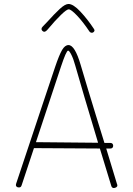

<svg xmlns="http://www.w3.org/2000/svg" viewBox="-20 -937 671 967"><path d="M571 -3Q571 3 565 6.5Q559 10 553 10Q545 10 541 1L483 -189L151 -191L89 -4Q87 2 84 4.5Q81 7 75 7Q68 7 64 3.5Q60 0 60 -5L61 -11Q161 -309 196 -416L258 -601Q278 -660 292.5 -685Q307 -710 325 -710Q357 -710 386 -611Q404 -549 423.5 -485.5Q443 -422 463 -356L506 -217H537Q543 -217 546.5 -213Q550 -209 550 -203Q550 -197 546.5 -193Q543 -189 536 -189H515L569 -11Q571 -7 571 -3ZM474 -218Q396 -477 359 -607Q350 -640 339.5 -661Q329 -682 323 -682Q314 -682 288 -604L161 -221ZM430 -779Q398 -827 368 -858.5Q338 -890 326 -890Q316 -890 287 -862Q258 -834 223 -792Q211 -777 203 -777Q198 -777 193.5 -781.5Q189 -786 189 -791Q189 -797 195 -803L219 -828Q254 -867 281 -892Q308 -917 325 -917Q349 -917 385 -878.5Q421 -840 452 -793Q456 -787 456 -784Q456 -780 452 -776Q448 -772 443 -772Q435 -772 430 -779Z"/></svg>

Font: Mali ExtraLight
Style: Regular
Weight: 275
Version: Version 1.000; ttfautohint (v1.6)